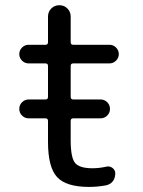

<svg xmlns="http://www.w3.org/2000/svg" viewBox="-20 -735 553 744"><path d="M91.8 -276.4Q76.2 -276.4 65.4 -287.1Q54.7 -297.9 54.7 -313Q54.7 -328.1 65.4 -338.9Q76.2 -349.6 91.8 -349.6H156.2Q166 -349.6 166 -359.4V-479.5Q166 -489.3 156.2 -489.3H90.8Q76.2 -489.3 65.4 -500Q54.7 -510.7 54.7 -525.4Q54.7 -540 65.4 -550.8Q76.2 -561.5 90.8 -561.5H156.2Q166 -561.5 166 -571.3V-670.9Q166 -689.5 178.7 -702.1Q191.4 -714.8 210 -714.8Q228.5 -714.8 241.2 -702.1Q253.9 -689.5 253.9 -670.9V-571.3Q253.9 -561.5 263.7 -561.5H404.3Q418.9 -561.5 429.7 -550.8Q440.4 -540 440.4 -525.4Q440.4 -510.7 429.7 -500Q418.9 -489.3 404.3 -489.3H263.7Q253.9 -489.3 253.9 -479.5V-359.4Q253.9 -349.6 263.7 -349.6H369.1Q384.8 -349.6 395.5 -338.9Q406.2 -328.1 406.2 -313Q406.2 -297.9 395.5 -287.1Q384.8 -276.4 369.1 -276.4H263.7Q253.9 -276.4 253.9 -266.6V-192.4Q253.9 -124 271 -103.5Q288.1 -83 337.9 -83Q364.3 -83 390.6 -88.9Q404.3 -92.8 415.5 -84.5Q426.8 -76.2 426.8 -62.5Q426.8 -51.8 422.4 -41.5Q418 -31.2 409.2 -24.9Q400.4 -18.6 389.6 -16.6Q357.4 -10.7 325.2 -10.7Q236.3 -10.7 201.2 -48.8Q166 -86.9 166 -185.5V-266.6Q166 -276.4 156.2 -276.4Z"/></svg>

Font: Gen Jyuu GothicX Regular
Style: Regular
Weight: 400
Designer: [Source Han Sans]
Ryoko NISHIZUKA  (kana & ideographs); Paul D. Hunt (Latin, Greek & Cyrillic); Wenlong ZHANG  (bopomofo
Version: Version 1.002.20150607